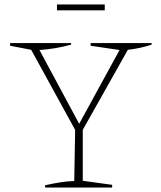

<svg xmlns="http://www.w3.org/2000/svg" viewBox="-20 -836 720 856"><path d="M181 0V-10Q216 -18 248 -23Q280 -28 311 -29L315 -257L119 -614L25 -632V-644H297V-637Q229 -618 156 -613L333 -284L513 -613L384 -632V-644H656V-637Q605 -620 550 -614L349 -257V-30L480 -12V0ZM234 -790V-816H447V-790Z"/></svg>

Font: Piazzolla Thin
Style: Regular
Weight: 100
Designer: Juan Pablo del Peral
Foundry: Huerta Tipografica
Version: Version 1.330